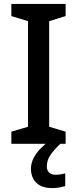

<svg xmlns="http://www.w3.org/2000/svg" viewBox="-20 -734 394 980"><path d="M315 0H38V-62L123 -87V-626L38 -652V-714H315V-652L231 -626V-87L315 -62ZM219 115Q219 136 231 147Q243 158 262 158Q279 158 291.5 155.5Q304 153 313 151V216Q298 220 283 223Q268 226 247 226Q193 226 165.5 199Q138 172 138 127Q138 98 152.5 71Q167 44 189.5 21.5Q212 -1 235 -16L288 0Q254 32 236.5 58.5Q219 85 219 115Z"/></svg>

Font: Noto Sans Cham Medium
Style: Regular
Weight: 500
Version: Version 2.002